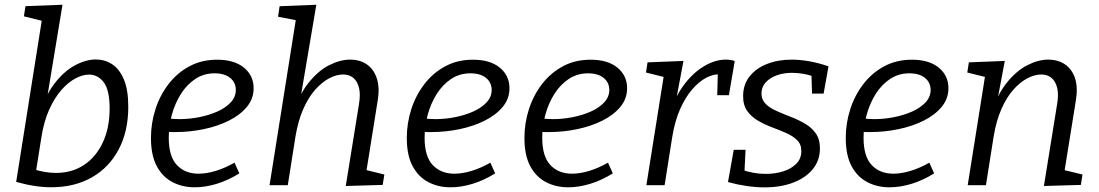

<svg xmlns="http://www.w3.org/2000/svg" viewBox="-20 -792 4701 821"><path d="M49.2 -14.3 164.6 -742.3 191.7 -695.1 82.2 -722.2 88.9 -765.7 247.2 -771.7 175.2 -335.9 147.8 -297Q171.4 -379.7 211.6 -432.8Q251.7 -486 299.2 -511.9Q346.7 -537.7 389.8 -537.7Q427.8 -537.7 459.1 -517.6Q490.4 -497.4 509.4 -453Q528.5 -408.7 528.5 -335.4Q528.5 -230.7 487.6 -153.2Q446.8 -75.7 372.7 -33.5Q298.7 8.7 199.3 8.7Q129.6 8.7 49.2 -14.3ZM131.6 -44.5 114.5 -71.6Q141.8 -61.9 168.5 -57.2Q195.1 -52.6 218.7 -52.6Q288.7 -52.6 340.1 -87.2Q391.5 -121.8 420.2 -184Q448.8 -246.1 448.8 -327.7Q448.8 -406.9 423.7 -440Q398.5 -473.1 360.9 -473.1Q333.6 -473.1 302.5 -456.6Q271.4 -440.2 242.1 -406.7Q212.8 -373.2 190.2 -323Q167.6 -272.7 156.9 -204.4Z M812.9 8.9Q760.3 8.9 717.8 -13.1Q675.3 -35.1 650.4 -81.5Q625.5 -128 625.5 -201.8Q625.5 -265.3 644.7 -325Q663.9 -384.7 700.8 -432.6Q737.6 -480.4 790 -508.6Q842.4 -536.7 908.5 -536.7Q981.9 -536.7 1023.2 -502.7Q1064.5 -468.7 1064.5 -415Q1064.5 -369.8 1035.7 -335Q1006.8 -300.1 958.4 -276Q909.9 -251.8 850.6 -239.6Q791.4 -227.3 730.5 -227.3Q720.4 -227.3 710.9 -227.4Q701.5 -227.6 692 -228.6L697.4 -285.6Q709.2 -284.6 721.7 -283.6Q734.2 -282.6 747.2 -282.6Q788.7 -282.6 831.4 -290.9Q874.1 -299.3 909.5 -315.1Q944.9 -331 966.6 -354.2Q988.4 -377.5 988.4 -407.5Q988.4 -439 964.3 -458.8Q940.1 -478.5 897.5 -478.5Q851.4 -478.5 815.1 -454.4Q778.8 -430.3 753.4 -390.1Q728.1 -349.8 714.8 -301Q701.6 -252.3 701.6 -203Q701.6 -123 736.5 -86.1Q771.4 -49.3 828.7 -49.3Q863.7 -49.3 903.1 -61.4Q942.5 -73.5 982.8 -96.4L1003.4 -50.6Q955.8 -21 907 -6Q858.2 8.9 812.9 8.9Z M1458.5 3.3 1514.8 -345.6Q1522.1 -388.2 1515.1 -416.5Q1508.2 -444.8 1490.7 -459.1Q1473.2 -473.5 1446.9 -473.5Q1419.3 -473.5 1388.3 -457.5Q1357.4 -441.5 1328.3 -409Q1299.2 -376.6 1276.9 -326.1Q1254.6 -275.7 1243.2 -206.8L1210.6 0H1132.6L1246.9 -719.9L1258.2 -703.2L1168.9 -720.5L1175.6 -765.4L1332.6 -771.7L1258.6 -334.5L1230.1 -296.6Q1256.7 -384 1298.4 -436.7Q1340.1 -489.4 1387.4 -513.2Q1434.7 -537.1 1477.4 -537.1Q1518.8 -537.1 1548.3 -516.9Q1577.8 -496.7 1591.1 -457.5Q1604.5 -418.3 1594.8 -360.7L1544.8 -47.8L1513.3 -72.9L1623.5 -45.8L1616.4 -1.3Z M1906.9 8.9Q1854.3 8.9 1811.8 -13.1Q1769.3 -35.1 1744.4 -81.5Q1719.5 -128 1719.5 -201.8Q1719.5 -265.3 1738.7 -325Q1757.9 -384.7 1794.8 -432.6Q1831.6 -480.4 1884 -508.6Q1936.4 -536.7 2002.5 -536.7Q2075.9 -536.7 2117.2 -502.7Q2158.5 -468.7 2158.5 -415Q2158.5 -369.8 2129.7 -335Q2100.8 -300.1 2052.4 -276Q2003.9 -251.8 1944.6 -239.6Q1885.4 -227.3 1824.5 -227.3Q1814.4 -227.3 1804.9 -227.4Q1795.5 -227.6 1786 -228.6L1791.4 -285.6Q1803.2 -284.6 1815.7 -283.6Q1828.2 -282.6 1841.2 -282.6Q1882.7 -282.6 1925.4 -290.9Q1968.1 -299.3 2003.5 -315.1Q2038.9 -331 2060.6 -354.2Q2082.4 -377.5 2082.4 -407.5Q2082.4 -439 2058.3 -458.8Q2034.1 -478.5 1991.5 -478.5Q1945.4 -478.5 1909.1 -454.4Q1872.8 -430.3 1847.4 -390.1Q1822.1 -349.8 1808.8 -301Q1795.6 -252.3 1795.6 -203Q1795.6 -123 1830.5 -86.1Q1865.4 -49.3 1922.7 -49.3Q1957.7 -49.3 1997.1 -61.4Q2036.5 -73.5 2076.8 -96.4L2097.4 -50.6Q2049.8 -21 2001 -6Q1952.2 8.9 1906.9 8.9Z M2409.9 8.9Q2357.3 8.9 2314.8 -13.1Q2272.3 -35.1 2247.4 -81.5Q2222.5 -128 2222.5 -201.8Q2222.5 -265.3 2241.7 -325Q2260.9 -384.7 2297.8 -432.6Q2334.6 -480.4 2387 -508.6Q2439.4 -536.7 2505.5 -536.7Q2578.9 -536.7 2620.2 -502.7Q2661.5 -468.7 2661.5 -415Q2661.5 -369.8 2632.7 -335Q2603.8 -300.1 2555.4 -276Q2506.9 -251.8 2447.6 -239.6Q2388.4 -227.3 2327.5 -227.3Q2317.4 -227.3 2307.9 -227.4Q2298.5 -227.6 2289 -228.6L2294.4 -285.6Q2306.2 -284.6 2318.7 -283.6Q2331.2 -282.6 2344.2 -282.6Q2385.7 -282.6 2428.4 -290.9Q2471.1 -299.3 2506.5 -315.1Q2541.9 -331 2563.6 -354.2Q2585.4 -377.5 2585.4 -407.5Q2585.4 -439 2561.3 -458.8Q2537.1 -478.5 2494.5 -478.5Q2448.4 -478.5 2412.1 -454.4Q2375.8 -430.3 2350.4 -390.1Q2325.1 -349.8 2311.8 -301Q2298.6 -252.3 2298.6 -203Q2298.6 -123 2333.5 -86.1Q2368.4 -49.3 2425.7 -49.3Q2460.7 -49.3 2500.1 -61.4Q2539.5 -73.5 2579.8 -96.4L2600.4 -50.6Q2552.8 -21 2504 -6Q2455.2 8.9 2409.9 8.9Z M2743.9 0 2823.9 -502.7 2851 -454.8 2742.2 -481.9 2748.9 -525.4 2902.5 -531.4 2865.5 -334.5 2842.1 -296Q2862.8 -372 2902.1 -425.7Q2941.4 -479.4 2989.4 -508.2Q3037.4 -537.1 3083.5 -537.1Q3105.5 -537.1 3121.8 -531L3096.8 -384.9H3046.9L3049.6 -483.8L3060 -473.8Q3031.6 -476.1 3000.3 -459.8Q2969.1 -443.5 2939.8 -409.7Q2910.5 -375.9 2888 -325.1Q2865.6 -274.3 2854.6 -206.8L2821.9 0Z M3249.6 9.2Q3213.1 9.2 3172.4 3.3Q3131.8 -2.7 3092.9 -13.4L3117.5 -151.5H3168L3162.9 -47.4L3151.5 -66.1Q3175.2 -58.1 3201.1 -53.3Q3226.9 -48.4 3253.9 -48.4Q3295.2 -48.4 3329.9 -59.6Q3364.6 -70.7 3385.5 -92.3Q3406.4 -113.9 3406.4 -144.9Q3407 -174.5 3388.8 -192.4Q3370.6 -210.4 3342.2 -223Q3313.8 -235.5 3281.7 -247.5Q3249.6 -259.5 3221.2 -276Q3192.7 -292.5 3174.8 -317.9Q3157 -343.3 3157.6 -383.3Q3158.2 -431.4 3185.8 -465.9Q3213.4 -500.4 3260.2 -518.7Q3307.1 -537 3365.5 -537Q3402.1 -537 3442 -529.7Q3481.8 -522.4 3522.7 -508.4L3501.8 -391.7H3452.3L3449.7 -477.4L3464.5 -462.6Q3439.3 -472.3 3413.9 -476.5Q3388.6 -480.6 3366.8 -480.6Q3330.2 -480.6 3300.7 -469.7Q3271.3 -458.7 3253.9 -439.5Q3236.6 -420.3 3236 -393.3Q3236 -365.7 3253.8 -348Q3271.7 -330.2 3300.5 -317.5Q3329.2 -304.8 3361.3 -292.4Q3393.4 -280.1 3422.2 -263.3Q3450.9 -246.5 3468.8 -220.9Q3486.7 -195.3 3486 -155Q3485.4 -104.9 3455 -68Q3424.6 -31.1 3371.2 -10.9Q3317.9 9.2 3249.6 9.2Z M3783.9 8.9Q3731.3 8.9 3688.8 -13.1Q3646.3 -35.1 3621.4 -81.5Q3596.5 -128 3596.5 -201.8Q3596.5 -265.3 3615.7 -325Q3634.9 -384.7 3671.8 -432.6Q3708.6 -480.4 3761 -508.6Q3813.4 -536.7 3879.5 -536.7Q3952.9 -536.7 3994.2 -502.7Q4035.5 -468.7 4035.5 -415Q4035.5 -369.8 4006.7 -335Q3977.8 -300.1 3929.4 -276Q3880.9 -251.8 3821.6 -239.6Q3762.4 -227.3 3701.5 -227.3Q3691.4 -227.3 3681.9 -227.4Q3672.5 -227.6 3663 -228.6L3668.4 -285.6Q3680.2 -284.6 3692.7 -283.6Q3705.2 -282.6 3718.2 -282.6Q3759.7 -282.6 3802.4 -290.9Q3845.1 -299.3 3880.5 -315.1Q3915.9 -331 3937.6 -354.2Q3959.4 -377.5 3959.4 -407.5Q3959.4 -439 3935.3 -458.8Q3911.1 -478.5 3868.5 -478.5Q3822.4 -478.5 3786.1 -454.4Q3749.8 -430.3 3724.4 -390.1Q3699.1 -349.8 3685.8 -301Q3672.6 -252.3 3672.6 -203Q3672.6 -123 3707.5 -86.1Q3742.4 -49.3 3799.7 -49.3Q3834.7 -49.3 3874.1 -61.4Q3913.5 -73.5 3953.8 -96.4L3974.4 -50.6Q3926.8 -21 3878 -6Q3829.2 8.9 3783.9 8.9Z M4443.8 3.3 4500.1 -345.6Q4507.5 -388.2 4500.5 -416.5Q4493.5 -444.8 4476 -459.1Q4458.6 -473.5 4432.3 -473.5Q4404.6 -473.5 4373.7 -457.5Q4342.7 -441.5 4313.6 -409Q4284.5 -376.6 4262.2 -326.1Q4239.9 -275.7 4228.6 -206.8L4195.9 0H4117.9L4197.9 -502.7L4225 -454.8L4116.2 -481.9L4122.9 -525.4L4276.5 -531.4L4239.5 -334.5L4215.4 -296.6Q4241.7 -383.7 4283.6 -436.3Q4325.4 -489 4372.6 -513Q4419.8 -537.1 4461.8 -537.1Q4503.8 -537.1 4533.8 -516.9Q4563.8 -496.7 4576.8 -457.5Q4589.8 -418.3 4580.2 -360.7L4529.5 -45.8L4496.7 -72.9L4608.8 -45.8L4601.8 -1.3Z"/></svg>

Font: Bitter Thin
Style: Italic
Weight: 100
Italic angle: -9°
Designer: Sol Matas, and Bitter project Authors
Foundry: Sol Matas
Version: Version 2.002